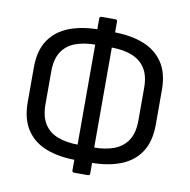

<svg xmlns="http://www.w3.org/2000/svg" viewBox="-87 -817 967 979"><g transform="rotate(10 396.5 -327.5)"><path d="M359 11Q270 11 204 -14.5Q138 -40 101.5 -95Q65 -150 65 -238V-417Q65 -505 102 -559.5Q139 -614 205.5 -639.5Q272 -665 362 -665H431Q522 -665 588 -639.5Q654 -614 691 -559.5Q728 -505 728 -417V-238Q728 -150 691.5 -95Q655 -40 589 -14.5Q523 11 433 11ZM359 -68H434Q498 -68 543 -85.5Q588 -103 612.5 -141.5Q637 -180 637 -243V-412Q637 -475 612.5 -513Q588 -551 543 -568.5Q498 -586 434 -586H359Q294 -586 249 -568.5Q204 -551 180 -513Q156 -475 156 -412V-243Q156 -180 180 -141.5Q204 -103 249.5 -85.5Q295 -68 359 -68ZM360 76Q350 76 350 65V-22L353 -40V-615L350 -633V-720Q350 -731 360 -731H432Q442 -731 442 -720V-633L439 -615V-40L442 -22V65Q442 76 432 76Z"/></g></svg>

Font: Sofia Sans Semi Condensed Medium
Style: Regular
Weight: 500
Designer: Botio Nikoltchev, Ani Petrova
Foundry: lettersoup
Version: Version 4.100